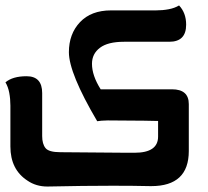

<svg xmlns="http://www.w3.org/2000/svg" viewBox="-38 -682 759 702"><path d="M425.8 -123.5H454.1Q540 -123.5 540 -182.6V-239.7L488.8 -240.7L356 -241.7Q330.1 -241.2 317.4 -238.8Q213.9 -414.6 213.9 -491.2Q213.9 -558.1 254.6 -601.1Q295.4 -644 367.7 -644H531.7Q556.6 -644 578.6 -648.2Q600.6 -652.3 616.7 -662.1Q642.6 -634.8 642.6 -591.8Q642.6 -529.3 581.1 -529.3H415.5Q356.4 -529.3 327.4 -507.3Q298.3 -485.4 298.3 -448.7Q298.3 -405.8 330.1 -355.5H590.8Q652.3 -355.5 652.3 -301.3V-129.9Q652.3 -1.5 515.1 -1.5H512.2Q451.2 -2.9 374.5 -2.9Q269.5 -2.9 135.3 0Q93.8 0 62.5 -21.5Q0 -62 0 -146.5V-295.9Q0 -320.8 -4.2 -342.8Q-8.3 -364.7 -18.1 -380.9Q8.3 -403.3 59.1 -403.3Q116.2 -403.3 116.2 -341.8V-184.6Q116.2 -155.8 128.4 -140.6Q140.6 -125.5 182.6 -125.5Z"/></svg>

Font: ALMAS
Style: Bold
Weight: 700
Designer: ALMAS Font/ by Husham Jawad Kadhim, derived from the Bainsely font by/ Paul James MIller
Foundry: High-Logic / Made with FontCreator
Version: Version 1.411;September 19, 2021;FontCreator 14.0.0.2814 32-